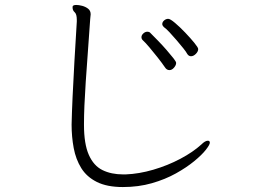

<svg xmlns="http://www.w3.org/2000/svg" viewBox="-20 -736 1040 775"><path d="M487 -32Q541 -34 599 -51Q657 -68 708 -95Q759 -122 793 -153Q808 -168 819 -168Q827 -168 827 -160Q827 -152 811 -131.5Q795 -111 764 -85.5Q733 -60 690 -36Q647 -12 593 3.5Q539 19 476 19Q412 19 371 -1.5Q330 -22 308 -57.5Q286 -93 277.5 -138.5Q269 -184 269 -233Q270 -279 273 -345.5Q276 -412 280.5 -490Q285 -568 290 -649V-656Q290 -679 281.5 -686.5Q273 -694 273 -705V-709Q274 -716 288 -716Q298 -716 311.5 -712.5Q325 -709 335.5 -701Q346 -693 346 -678Q346 -674 345 -668.5Q344 -663 344 -658Q333 -509 326 -404.5Q319 -300 319 -236V-232Q319 -155 338.5 -111Q358 -67 393.5 -49.5Q429 -32 477 -32ZM641 -627Q635 -633 635 -639Q635 -647 642.5 -653.5Q650 -660 659 -660Q667 -660 686.5 -643.5Q706 -627 727.5 -604.5Q749 -582 764.5 -563Q780 -544 780 -538Q780 -528 770.5 -518.5Q761 -509 751 -509Q742 -509 736 -518Q732 -526 720 -541Q708 -556 693 -573.5Q678 -591 664 -606Q650 -621 641 -627ZM664 -453Q653 -453 646 -464Q633 -483 616 -504.5Q599 -526 583 -545Q567 -564 556 -574Q551 -579 551 -586Q551 -594 558.5 -601Q566 -608 575 -608Q582 -608 586 -604Q600 -590 618 -571.5Q636 -553 652.5 -534Q669 -515 680 -501Q691 -487 691 -482Q691 -473 682.5 -463Q674 -453 664 -453Z"/></svg>

Font: Moon Stars Kai T HW Light
Style: Regular
Weight: 300
Designer: GuiWonder
Version: Version 1.101